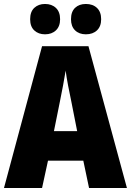

<svg xmlns="http://www.w3.org/2000/svg" viewBox="-20 -948 660 968"><path d="M429 0 400 -138H222L192 0H0L192 -715H426L620 0ZM340 -434Q332 -471 323.5 -515.5Q315 -560 311 -592Q306 -561 298 -517.5Q290 -474 282 -436L252 -287H369ZM132 -851Q132 -889 153 -908.5Q174 -928 207 -928Q241 -928 262 -908Q283 -888 283 -851Q283 -815 262 -795Q241 -775 207 -775Q174 -775 153 -794.5Q132 -814 132 -851ZM338 -851Q338 -889 358.5 -908.5Q379 -928 413 -928Q448 -928 469 -908Q490 -888 490 -851Q490 -815 469 -795Q448 -775 413 -775Q379 -775 358.5 -795Q338 -815 338 -851Z"/></svg>

Font: Noto Sans Lao Looped Condensed Black
Style: Regular
Weight: 900
Width: 3
Designer: Mark Frömberg, Ben Mitchell
Foundry: The Fontpad Ltd
Version: Version 1.002; ttfautohint (v1.8.4.7-5d5b)